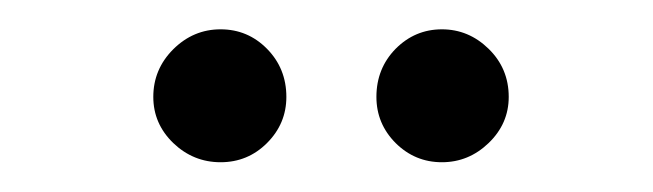

<svg xmlns="http://www.w3.org/2000/svg" viewBox="-20 -568 439 129"><path d="M232.9 -502.9Q232.9 -522 245.8 -535.2Q258.8 -548.3 276.9 -548.3Q294.9 -548.3 308.3 -535.2Q321.8 -522 321.8 -502.9Q321.8 -484.9 308.3 -471.9Q294.9 -459 276.9 -459Q258.8 -459 245.8 -471.9Q232.9 -484.9 232.9 -502.9ZM83 -502.9Q83 -521.5 96.4 -534.9Q109.9 -548.3 128.2 -548.3Q146.5 -548.3 159.4 -535.2Q172.4 -522 172.4 -502.9Q172.4 -484.9 159.4 -471.9Q146.5 -459 128.2 -459Q109.9 -459 96.4 -471.9Q83 -484.9 83 -502.9Z"/></svg>

Font: Linux Biolinum Keyboard O
Style: Regular
Weight: 700
Designer: Philipp H. Poll
Foundry: Philipp H. Poll
Version: Version 0.6.1